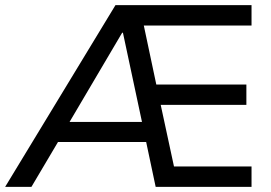

<svg xmlns="http://www.w3.org/2000/svg" viewBox="-38 -725 1053 745"><path d="M-18 0 410 -705H938V-626H489L513 -659L574 -371L537 -397H918V-318H554L580 -344L644 -47L605 -79H938V0H566L523 -203L557 -174H166L203 -201L84 0ZM436 -598 219 -230 208 -252H535L518 -228L439 -598Z"/></svg>

Font: Nunito Sans 12pt ExtraLight 11pt Medium
Style: Regular
Weight: 500
Version: Version 3.101;gftools[0.9.27]